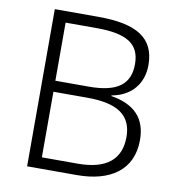

<svg xmlns="http://www.w3.org/2000/svg" viewBox="-80 -787 793 859"><g transform="rotate(10 316.0 -357.0)"><path d="M298 -714H100V0H326C475 0 577 -65 577 -203C577 -304 521 -358 417 -375V-378C507 -394 556 -457 556 -540C556 -662 474 -714 298 -714ZM311 -399H158V-663H298C436 -663 496 -626 496 -534C496 -445 443 -399 311 -399ZM158 -349H312C450 -349 515 -305 515 -206C515 -105 452 -51 321 -51H158Z"/></g></svg>

Font: Noto Sans Meetei Mayek Light
Style: Regular
Weight: 300
Designer: Monotype Design Team and Neelakash Kshetrimayum
Foundry: Monotype Imaging Inc.
Version: Version 2.002